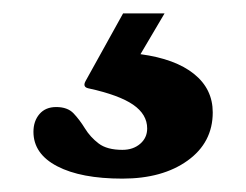

<svg xmlns="http://www.w3.org/2000/svg" viewBox="-20 -48 368 287"><path d="M163 219Q101 219 65.5 200.5Q30 182 30 149Q30 133 39 122.5Q48 112 64 112Q81 112 90 121.5Q99 131 107 144Q115 157 127.5 166.5Q140 176 163 176Q179 176 189.5 167Q200 158 200 144Q200 123 179 108.5Q158 94 112 84Q103 82 108 73L164 -28H226L190 33Q242 40 270 62.5Q298 85 298 120Q298 165 260.5 192Q223 219 163 219Z"/></svg>

Font: Hahmlet
Style: Bold
Weight: 700
Designer: Minjoo Ham & Mark Frömberg
Foundry: hypertype
Version: Version 1.002; ttfautohint (v1.8.3)